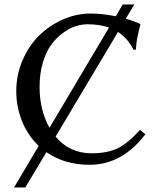

<svg xmlns="http://www.w3.org/2000/svg" viewBox="-20 -718 717 848"><path d="M185.1 -45.9 91.8 109.9H42L150.9 -73.7Q102.5 -119.6 77.1 -183.1Q51.8 -246.6 51.8 -314.9Q51.8 -386.7 79.3 -451.2Q106.9 -515.6 152.3 -560.5Q197.8 -605.5 257.3 -631.8Q316.9 -658.2 379.9 -658.2Q433.6 -658.2 491.2 -646L522 -698.2H573.2L535.6 -635.3Q552.7 -630.4 568.4 -624.8Q584 -619.1 590.8 -616.2L598.1 -612.8L600.1 -609.9L593.8 -585L588.9 -563.5Q587.4 -557.6 585.4 -546.4Q583.5 -535.2 582.3 -524.7Q581.1 -514.2 580.1 -499L569.8 -498Q544.4 -548.8 501 -576.7L225.6 -114.7Q287.1 -41 384.8 -41Q454.1 -41 499.5 -63Q544.9 -85 598.1 -144L622.1 -125Q519 9.8 376 9.8Q265.1 9.8 185.1 -45.9ZM198.7 -153.8 461.4 -596.2Q420.4 -610.8 366.2 -610.8Q340.3 -610.8 312.7 -601.8Q285.2 -592.8 256.6 -571.5Q228 -550.3 205.6 -519.5Q183.1 -488.8 168.9 -440.4Q154.8 -392.1 154.8 -334Q154.8 -231.4 198.7 -153.8Z"/></svg>

Font: Linux Biolinum G
Style: Regular
Weight: 400
Designer: Philipp H. Poll
Foundry: Philipp H. Poll
Version: Version 1.1.0 ; ttfautohint (v1.6)